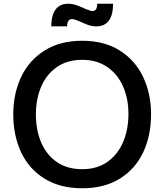

<svg xmlns="http://www.w3.org/2000/svg" viewBox="-20 -990 879 1027"><path d="M51 0ZM51 -378Q51 -489 93 -578Q135 -667 218 -719.5Q301 -772 420 -772Q538 -772 621 -719.5Q704 -667 746 -577.5Q788 -488 788 -378Q788 -265 746 -175.5Q704 -86 621 -34.5Q538 17 420 17Q301 17 218 -34.5Q135 -86 93 -175.5Q51 -265 51 -378ZM667 -381Q667 -462 638 -528Q609 -594 553 -632Q497 -670 420 -670Q340 -670 284.5 -631.5Q229 -593 200.5 -527Q172 -461 172 -378Q172 -294 200.5 -227.5Q229 -161 284.5 -123Q340 -85 420 -85Q498 -85 553.5 -123.5Q609 -162 638 -229Q667 -296 667 -381ZM345 -970Q373 -970 403 -957L440 -941Q466 -931 475 -931Q500 -931 500 -970H585Q584 -849 495 -849Q467 -849 437 -862L400 -878Q376 -888 365 -888Q339 -888 339 -849H254Q256 -970 345 -970Z"/></svg>

Font: Biryani SemiBold
Style: Regular
Weight: 600
Designer: Dan Reynolds and Mathieu Réguer
Foundry: Dan Reynolds and Mathieu Réguer
Version: Version 1.004; ttfautohint (v1.1) -l 5 -r 5 -G 72 -x 0 -D la